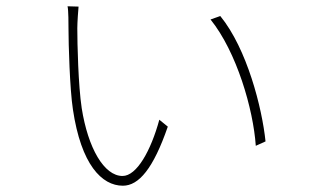

<svg xmlns="http://www.w3.org/2000/svg" viewBox="-20 -582 1040 611"><path d="M230 -561 195 -562C198 -549 198 -505 198 -489C198 -443 202 -299 212 -234C238 -58 304 9 371 9C422 9 468 -46 514 -179L487 -201C460 -102 415 -22 370 -22C311 -22 260 -111 240 -238C229 -311 226 -443 226 -492C226 -510 229 -552 230 -561ZM681 -531 650 -520C733 -417 786 -235 794 -118L825 -132C814 -239 766 -427 681 -531Z"/></svg>

Font: Harano Aji Gothic TW ExtraLight
Style: Regular
Weight: 250
Foundry: Masamichi Hosoda
Version: HaranoAjiGothicTW-ExtraLight version 20230610;ttx 4.39.4